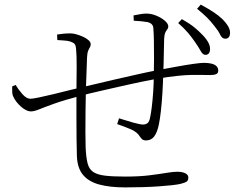

<svg xmlns="http://www.w3.org/2000/svg" viewBox="-20 -799 1040 834"><path d="M870 -561Q860 -562 850.5 -579.5Q841 -597 826 -618Q813 -637 797 -656Q781 -675 754 -699L770 -716Q805 -696 825 -679.5Q845 -663 861 -646Q879 -627 886.5 -611Q894 -595 892 -581Q891 -570 885 -565Q879 -560 870 -561ZM524 15Q457 15 411 2.5Q365 -10 340.5 -39.5Q316 -69 314 -121Q313 -151 312.5 -196.5Q312 -242 312 -294.5Q312 -347 312 -398Q313 -460 313 -510Q313 -560 311 -579Q310 -601 304.5 -607.5Q299 -614 287 -618Q276 -622 259.5 -623Q243 -624 229 -625L228 -649Q241 -651 254.5 -652.5Q268 -654 287 -654Q297 -654 311.5 -650Q326 -646 340.5 -639.5Q355 -633 364.5 -624.5Q374 -616 374 -607Q374 -599 370.5 -593.5Q367 -588 363 -578.5Q359 -569 358 -549Q357 -527 356 -489.5Q355 -452 353 -408Q352 -362 351.5 -314Q351 -266 351 -225Q351 -184 352 -158Q354 -115 360.5 -89.5Q367 -64 385 -52Q403 -40 436.5 -36Q470 -32 524 -32Q585 -32 629 -37.5Q673 -43 702.5 -48Q732 -53 750 -53Q765 -53 775.5 -50Q786 -47 792 -41.5Q798 -36 798 -28Q798 -15 790.5 -10Q783 -5 763 0Q735 6 670 10.5Q605 15 524 15ZM114 -315Q95 -315 71 -336Q47 -357 36 -383Q33 -391 33 -402Q33 -413 33 -424L48 -430Q59 -411 77 -390.5Q95 -370 112 -370Q122 -370 150.5 -376Q179 -382 214.5 -390.5Q250 -399 283 -407.5Q316 -416 335 -420Q350 -423 386.5 -432Q423 -441 471.5 -452Q520 -463 570.5 -474.5Q621 -486 663 -494Q706 -502 747 -509.5Q788 -517 820 -521.5Q852 -526 866 -526Q885 -526 899 -522.5Q913 -519 920.5 -511.5Q928 -504 928 -492Q928 -481 919 -477Q910 -473 893 -473Q875 -473 855 -473.5Q835 -474 811 -473.5Q787 -473 756 -470Q712 -466 652.5 -455Q593 -444 531 -430Q469 -416 416.5 -404Q364 -392 334 -384Q258 -364 215 -348.5Q172 -333 150 -324Q128 -315 114 -315ZM614 -189Q607 -189 601.5 -191.5Q596 -194 588 -205Q576 -226 547 -238Q518 -250 489 -260L497 -285Q528 -275 558.5 -266.5Q589 -258 602 -258Q611 -258 618.5 -262.5Q626 -267 630 -280Q635 -299 639 -331.5Q643 -364 645.5 -401Q648 -438 648 -470Q649 -503 649 -543Q649 -583 648.5 -619.5Q648 -656 646 -677Q645 -697 621 -703Q611 -705 595.5 -706.5Q580 -708 561 -709L560 -732Q576 -735 589.5 -737.5Q603 -740 616 -740Q637 -740 659 -731Q681 -722 696 -709Q711 -696 711 -684Q711 -677 706.5 -671.5Q702 -666 698 -657.5Q694 -649 693 -631Q692 -602 691.5 -562Q691 -522 689 -475Q688 -436 685.5 -395Q683 -354 679 -318Q675 -282 670 -258Q663 -224 650 -206.5Q637 -189 614 -189ZM956 -631Q944 -632 936 -649Q928 -666 912 -685Q896 -706 879.5 -722.5Q863 -739 836 -761L852 -779Q887 -760 908 -746Q929 -732 945 -717Q964 -698 972.5 -682Q981 -666 979 -652Q978 -640 971.5 -635Q965 -630 956 -631Z"/></svg>

Font: Noto Serif JP ExtraLight ExtraLight
Style: Regular
Weight: 250
Version: Version 2.003-H1;hotconv 1.1.1;makeotfexe 2.6.0